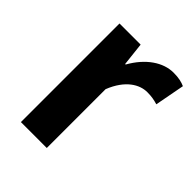

<svg xmlns="http://www.w3.org/2000/svg" viewBox="-167 -673 771 771"><g transform="rotate(45 218.5 -287.0)"><path d="M79 0H226V-334C258 -415 310 -444 353 -444C377 -444 393 -441 413 -435L437 -562C421 -569 403 -574 372 -574C314 -574 254 -534 213 -461H210L199 -560H79Z"/></g></svg>

Font: Noto Sans CJK SC
Style: Bold
Weight: 700
Designer: Ryoko NISHIZUKA 西塚涼子 (kana, bopomofo & ideographs); Paul D. Hunt (Latin, Greek & Cyrillic); Sandoll Communications 산돌커뮤니
Foundry: Adobe
Version: Version 2.004;hotconv 1.0.118;makeotfexe 2.5.65603